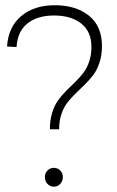

<svg xmlns="http://www.w3.org/2000/svg" viewBox="-20 -703 446 731"><path d="M6.8 -525.9Q11.7 -600.6 60.8 -641.8Q109.9 -683.1 189 -683.1Q269 -683.1 318.6 -643.3Q368.2 -603.5 368.2 -527.8Q368.2 -493.7 359.1 -465.6Q350.1 -437.5 335.7 -418.5Q321.3 -399.4 304 -382.3Q286.6 -365.2 269.3 -348.6Q252 -332 237.5 -313.7Q223.1 -295.4 214.1 -269.3Q205.1 -243.2 205.1 -210.9H169.9Q169.9 -245.6 178.7 -273.9Q187.5 -302.2 201.4 -321.3Q215.3 -340.3 232.2 -357.4Q249 -374.5 265.9 -390.6Q282.7 -406.7 296.6 -424.6Q310.5 -442.4 319.3 -467.8Q328.1 -493.2 328.1 -523.9Q328.1 -583 289.3 -613.5Q250.5 -644 186 -644Q122.1 -644 84.2 -613.5Q46.4 -583 43 -523.9ZM150.9 -28.8Q150.9 -43.9 160.9 -54Q170.9 -64 185.1 -64Q199.2 -64 209.2 -54Q219.2 -43.9 219.2 -28.8Q219.2 -13.2 209.2 -2.7Q199.2 7.8 185.1 7.8Q170.9 7.8 160.9 -2.7Q150.9 -13.2 150.9 -28.8Z"/></svg>

Font: Montserrat Ultra Light
Style: Regular
Weight: 200
Designer: Julieta Ulanovsky
Foundry: Julieta Ulanovsky
Version: Version 3.001;PS 003.001;hotconv 1.0.70;makeotf.lib2.5.58329